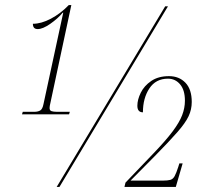

<svg xmlns="http://www.w3.org/2000/svg" viewBox="-20 -739 830 759"><path d="M67 -287 70 -297H116Q129 -297 138.5 -302Q148 -307 152 -328L230 -689H228Q209 -666 179 -645Q149 -624 129 -624Q110 -624 110 -645Q143 -645 181 -665Q219 -685 252 -719H262L179 -331Q176 -319 176 -312Q176 -302 184 -299.5Q192 -297 205 -297H256L253 -287ZM204 0 633 -714H644L215 0ZM472 0 476 -17 587 -133Q635 -183 662 -219Q689 -255 700 -283.5Q711 -312 711 -341Q711 -383 692 -405.5Q673 -428 644 -428Q596 -428 570.5 -389.5Q545 -351 545 -295Q523 -295 523 -321Q523 -345 536.5 -372.5Q550 -400 578 -419Q606 -438 648 -438Q688 -438 713 -412Q738 -386 738 -336Q738 -306 725.5 -279.5Q713 -253 681.5 -217Q650 -181 592 -122L496 -25H623Q643 -25 653.5 -28Q664 -31 670.5 -43Q677 -55 685 -80L689 -93H702L675 0Z"/></svg>

Font: Noto Serif Display ExtraCondensed Thin
Style: Italic
Weight: 100
Width: 2
Italic angle: -12°
Designer: Monotype Design Team
Foundry: Monotype Imaging Inc.
Version: Version 2.009